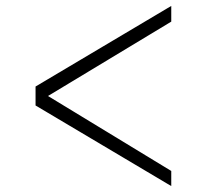

<svg xmlns="http://www.w3.org/2000/svg" viewBox="-20 -568 698 648"><path d="M558 9 142 -244 558 -495V-548L100 -276V-212L558 60Z"/></svg>

Font: GFS Decker
Style: Normal
Weight: 400
Foundry: George D. Matthiopoulos
Version: Version 1.000